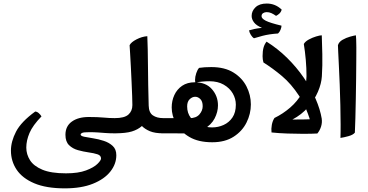

<svg xmlns="http://www.w3.org/2000/svg" viewBox="-20 -745 2071 1080"><path d="M344.7 314.5Q240.2 314.5 173.1 286.1Q106 257.8 73.7 209.7Q41.5 161.6 41.5 102.1Q41.5 50.8 70.3 -4.6Q99.1 -60.1 178.2 -117.7Q189 -116.7 198.2 -108.4Q207.5 -100.1 213.4 -90.3Q164.1 -39.6 146 2.9Q127.9 45.4 127.9 85Q127.9 123 148.7 156Q169.4 189 218.3 209.5Q267.1 230 351.1 230Q420.4 230 463.9 213.6Q507.3 197.3 527.8 177.2Q548.3 157.2 548.3 146.5Q548.3 129.4 528.1 122.8Q507.8 116.2 478 112.1Q448.2 107.9 418.5 99.6Q388.7 91.3 368.4 71.5Q348.1 51.8 348.1 13.2Q348.1 -35.2 384 -61Q419.9 -86.9 479.5 -86.9Q529.8 -86.9 562.5 -83.7Q595.2 -80.6 625.5 -80.6H635.3V4.9H625.5Q595.2 4.9 573.2 3.2Q551.3 1.5 530.3 0Q509.3 -1.5 482.4 -1.5Q451.2 -1.5 442.4 2.4Q433.6 6.3 433.6 11.7Q433.6 20 453.9 24.2Q474.1 28.3 504.2 33Q534.2 37.6 564 47.4Q593.8 57.1 614 75.9Q634.3 94.7 634.3 127.9Q634.3 177.7 600.6 220.2Q566.9 262.7 502.4 288.6Q438 314.5 344.7 314.5Z M615.7 4.9V-80.6H625.5Q680.2 -80.6 702.4 -100.6Q724.6 -120.6 724.6 -153.8Q724.6 -170.4 723.4 -205.1Q722.2 -239.7 720.2 -282.7Q718.3 -325.7 716.1 -368.2Q713.9 -410.6 711.9 -443.8Q710 -477.1 709 -490.7Q717.3 -507.8 747.6 -523.4Q777.8 -539.1 808.6 -541.5Q811.5 -479 812.3 -375Q813 -271 816.4 -150.9Q817.4 -111.3 840.1 -95.9Q862.8 -80.6 897.5 -80.6H907.2V4.9H897.5Q851.6 4.9 823.5 -6.8Q795.4 -18.6 778.3 -36.1Q754.9 -15.6 721.2 -5.4Q687.5 4.9 625.5 4.9Z M1173.8 55.2Q1095.7 55.2 1045.2 25.4Q994.6 -4.4 970.2 -49.6Q945.8 -94.7 945.8 -140.6Q945.8 -178.2 960.7 -210.4Q975.6 -242.7 1004.6 -262.5Q1033.7 -282.2 1075.7 -282.2Q1138.2 -282.2 1172.1 -243.4Q1206.1 -204.6 1206.1 -152.3Q1206.1 -115.2 1187.3 -78.9Q1168.5 -42.5 1126.7 -18.6Q1085 5.4 1015.1 5.4Q992.7 5.4 964.8 5.1Q937 4.9 898.4 4.9Q896.5 4.9 893.3 4.9Q890.1 4.9 887.7 4.9V-80.6Q890.1 -80.6 892.3 -80.6Q894.5 -80.6 897.5 -80.6Q918.5 -80.6 946.5 -80.6Q974.6 -80.6 1001.5 -80.3Q1028.3 -80.1 1044.4 -80.1Q1083.5 -80.1 1101.8 -101.6Q1120.1 -123 1120.1 -147.5Q1120.1 -174.8 1106.9 -187.7Q1093.8 -200.7 1078.1 -200.7Q1061.5 -200.7 1047.1 -187Q1032.7 -173.3 1032.7 -146.5Q1032.7 -108.9 1053.2 -82.3Q1073.7 -55.7 1106.2 -42Q1138.7 -28.3 1173.3 -28.3Q1207 -28.3 1237.5 -42Q1268.1 -55.7 1287.4 -84Q1306.6 -112.3 1306.6 -156.2Q1306.6 -189.5 1289.3 -219.5Q1272 -249.5 1238.5 -268.8Q1205.1 -288.1 1157.2 -288.1Q1139.6 -288.1 1117.9 -286.1Q1096.2 -284.2 1078.6 -280.3Q1077.1 -287.1 1077.1 -294.4Q1077.1 -313 1084 -333.5Q1090.8 -354 1100.1 -363.3Q1128.9 -367.7 1168.5 -367.7Q1243.7 -367.7 1293 -337.2Q1342.3 -306.6 1366.7 -258.5Q1391.1 -210.4 1391.1 -157.7Q1391.1 -104.5 1366.7 -55.7Q1342.3 -6.8 1293.9 24.2Q1245.6 55.2 1173.8 55.2Z M1408.7 -529.8Q1399.4 -535.2 1391.1 -548.6Q1382.8 -562 1380.9 -574.2Q1395.5 -578.6 1411.4 -582Q1427.2 -585.4 1453.6 -588.4Q1422.4 -601.1 1408.9 -618.9Q1395.5 -636.7 1395.5 -655.3Q1395.5 -683.6 1417.5 -704.3Q1439.5 -725.1 1480.5 -725.1Q1528.8 -725.1 1564.5 -690.9Q1561 -677.7 1551.8 -668.9Q1542.5 -660.2 1532.7 -655.8Q1519 -665.5 1506.6 -671.1Q1494.1 -676.8 1480 -676.8Q1468.8 -676.8 1460 -671.1Q1451.2 -665.5 1451.2 -653.8Q1451.2 -640.6 1474.9 -628.4Q1498.5 -616.2 1563.5 -600.6Q1563.5 -591.3 1557.9 -577.4Q1552.2 -563.5 1543.9 -556.6Q1493.7 -553.2 1456.8 -543.5Q1419.9 -533.7 1408.7 -529.8Z M1688.5 7.8Q1646.5 7.8 1596.7 6.1Q1546.9 4.4 1507.3 0Q1504.9 -20 1509 -42.7Q1513.2 -65.4 1523.9 -81.5Q1571.3 -104.5 1612.3 -139.9Q1653.3 -175.3 1678.7 -220.5Q1704.1 -265.6 1704.1 -316.4Q1704.1 -361.3 1700 -408.7Q1695.8 -456.1 1689 -497.6Q1696.8 -511.7 1717 -522.7Q1737.3 -533.7 1758.3 -540Q1779.3 -546.4 1790 -546.4Q1791.5 -503.4 1793 -440.4Q1794.4 -377.4 1790.5 -315.9Q1788.1 -274.9 1768.3 -228.8Q1748.5 -182.6 1712.6 -141.4Q1676.8 -100.1 1625 -72.8Q1628.9 -72.8 1647.9 -72.8Q1667 -72.8 1693.4 -73.2Q1719.7 -73.7 1745.6 -74.7Q1771.5 -75.7 1789.6 -77.6Q1793 -55.7 1786.1 -33.4Q1779.3 -11.2 1765.1 5.9Q1754.9 6.3 1733.9 7.1Q1712.9 7.8 1688.5 7.8ZM1735.4 -31.2Q1707 -137.7 1662.6 -205.6Q1618.2 -273.4 1566.2 -317.1Q1514.2 -360.8 1461.9 -393.6Q1457 -410.2 1457 -428.7Q1457 -458 1462.4 -477.3Q1467.8 -496.6 1479.5 -510.7Q1542.5 -471.2 1595.5 -418.9Q1648.4 -366.7 1689 -307.6Q1729.5 -248.5 1755.4 -189.2Q1781.2 -129.9 1790 -76.2Q1787.6 -71.8 1777.6 -61.8Q1767.6 -51.8 1755.6 -42.7Q1743.7 -33.7 1735.4 -31.2Z M1895 30.8Q1895.5 15.1 1895.8 -4.2Q1896 -23.4 1896 -44.9Q1896 -94.7 1894.5 -153.1Q1893.1 -211.4 1890.9 -269Q1888.7 -326.7 1886.2 -375.2Q1883.8 -423.8 1882.3 -455.1Q1880.9 -486.3 1880.9 -490.7Q1886.7 -509.8 1907 -521.2Q1927.2 -532.7 1949.2 -538.8Q1971.2 -544.9 1981.9 -546.4Q1982.9 -540.5 1983.4 -524.9Q1983.9 -509.3 1984.1 -494.4Q1984.4 -479.5 1984.4 -476.6Q1984.4 -452.1 1984.1 -406.5Q1983.9 -360.8 1983.2 -303.7Q1982.4 -246.6 1981.4 -188.2Q1980.5 -129.9 1979 -80.1Q1977.5 -30.3 1976.1 1Q1966.3 13.7 1939.7 21Q1913.1 28.3 1895 30.8Z"/></svg>

Font: Harmattan
Style: Bold
Weight: 700
Designer: George W. Nuss III and SIL International
Foundry: SIL International
Version: Version 4.000